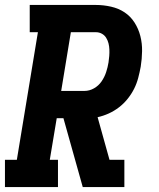

<svg xmlns="http://www.w3.org/2000/svg" viewBox="-21 -755 641 775"><path d="M-1 0V-110H47L132 -625H99V-735H366Q397 -735 427.5 -728Q458 -721 482 -705Q506 -689 522 -664Q538 -639 545.5 -609.5Q553 -580 552.5 -548.5Q552 -517 547 -486Q543 -464 537 -441Q531 -418 520.5 -397Q510 -376 494.5 -356.5Q479 -337 459.5 -322Q440 -307 418 -297Q396 -287 373 -282L421 -110H481V0H313L235 -278H208L180 -110H213V0ZM320 -388Q340 -388 358.5 -398.5Q377 -409 389 -426.5Q401 -444 407.5 -464Q414 -484 417 -503Q419 -516 420 -529Q421 -542 420.5 -555Q420 -568 417 -580Q414 -592 407.5 -602.5Q401 -613 390 -619Q379 -625 366 -625H265L226 -388Z"/></svg>

Font: Iosevka Slab XBdEx
Style: Italic
Weight: 800
Width: 7
Italic angle: -9°
Monospace: yes
Designer: Belleve Invis
Foundry: Belleve Invis
Version: Version 11.1.1; ttfautohint (v1.8.3)